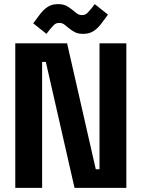

<svg xmlns="http://www.w3.org/2000/svg" viewBox="-20 -910 686 930"><path d="M54 0V-700H305L444 -90H462V-700H592V0H341L202 -610H184V0ZM205 -746 141 -797 173 -840Q191 -864 211.5 -877Q232 -890 260 -890Q284 -890 299 -883Q314 -876 331 -862Q341 -854 351.5 -845.5Q362 -837 377 -837Q393 -837 403 -847Q413 -857 422 -868L439 -890L503 -839L471 -796Q453 -772 432.5 -759Q412 -746 384 -746Q360 -746 345 -753Q330 -760 313 -774Q303 -782 292.5 -790.5Q282 -799 267 -799Q251 -799 241 -789Q231 -779 222 -768Z"/></svg>

Font: Space Grotesk Frontify
Style: Bold
Weight: 700
Designer: Florian Karsten
Version: Version 2.000